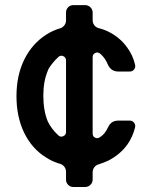

<svg xmlns="http://www.w3.org/2000/svg" viewBox="-20 -748 607 768"><path d="M412.1 -488.3Q401.4 -515.6 380.9 -533.2Q371.1 -541 360.8 -536.1Q350.6 -531.2 350.6 -519.5V-213.9Q350.6 -202.1 360.4 -197.3Q370.1 -192.4 379.9 -199.2Q392.6 -208 397.5 -214.8Q406.2 -225.6 412.1 -238.3Q423.8 -265.6 453.1 -265.6H499Q509.8 -265.6 516.1 -257.3Q522.5 -249 520.5 -239.3Q511.7 -202.1 490.2 -170.9Q460.9 -129.9 413.1 -105.5Q394.5 -96.7 375 -90.8Q364.3 -87.9 357.4 -79.1Q350.6 -70.3 350.6 -58.6V-29.3Q350.6 -17.6 341.8 -8.8Q333 0 320.3 0H273.4Q260.7 0 252.4 -8.8Q244.1 -17.6 244.1 -29.3V-60.5Q244.1 -72.3 237.3 -81.1Q230.5 -89.8 219.7 -92.8Q189.5 -101.6 164.1 -118.2Q107.4 -153.3 76.2 -217.8Q45.9 -281.2 45.9 -363.3Q45.9 -446.3 77.1 -509.8Q108.4 -573.2 165 -609.4Q190.4 -626 220.7 -634.8Q230.5 -637.7 237.3 -646.5Q244.1 -655.3 244.1 -666V-698.2Q244.1 -710 252.4 -718.8Q260.7 -727.5 273.4 -727.5H320.3Q333 -727.5 341.8 -718.8Q350.6 -710 350.6 -698.2V-668Q350.6 -656.2 356.9 -647.5Q363.3 -638.7 374 -635.7Q393.6 -630.9 410.2 -623Q459 -599.6 488.3 -558.6Q511.7 -527.3 520.5 -488.3Q522.5 -477.5 516.1 -469.7Q509.8 -461.9 499 -461.9H453.1Q424.8 -461.9 412.1 -488.3ZM244.1 -505.9Q244.1 -518.6 232.9 -523.4Q221.7 -528.3 212.9 -519.5Q199.2 -506.8 189 -493.7Q178.7 -480.5 174.8 -473.6L171.9 -466.8Q153.3 -423.8 153.3 -366.2Q153.3 -305.7 170.9 -262.7Q184.6 -233.4 212.9 -207Q221.7 -198.2 232.9 -203.1Q244.1 -208 244.1 -219.7Z"/></svg>

Font: DeepSea
Style: Medium
Weight: 500
Designer: Stem
Version: Version 3.019;git-0a5106e0b